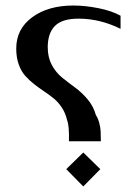

<svg xmlns="http://www.w3.org/2000/svg" viewBox="-20 -669 478 699"><path d="M247.1 -648.9Q290 -648.9 338.6 -639.2Q387.2 -629.4 418.9 -611.8V-564Q344.2 -601.1 266.1 -601.1Q206.1 -601.1 179.9 -574.5Q153.8 -547.9 153.8 -497.1Q153.8 -460 168.7 -432.4Q183.6 -404.8 206.5 -386.2Q229.5 -367.7 253.4 -350.3Q277.3 -333 298.8 -307.6Q320.3 -282.2 329.1 -250Q336.9 -238.3 341.3 -221.7Q345.7 -205.1 346.4 -191.4Q347.2 -177.7 347.2 -154.8H231Q232.4 -212.4 224.1 -231.9Q218.8 -256.3 205.8 -276.4Q192.9 -296.4 176.3 -310.1Q159.7 -323.7 140.6 -336.4Q121.6 -349.1 103.8 -363Q85.9 -377 71.3 -393.6Q56.6 -410.2 47.9 -435.3Q39.1 -460.4 39.1 -492.2Q39.1 -563.5 97.2 -606.2Q155.3 -648.9 247.1 -648.9ZM221.2 -53.2 283.2 -113.8 345.2 -53.2 283.2 9.8Z"/></svg>

Font: Wesal
Style: Regular
Weight: 500
Designer: Ahmed zaza
Foundry: Ahmed zaza
Version: Version 2.01